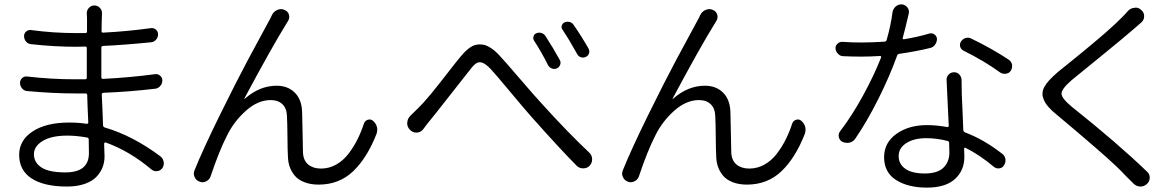

<svg xmlns="http://www.w3.org/2000/svg" viewBox="-20 -813 5336 876"><path d="M385.7 -114.3Q385.7 -122.1 385.3 -143.1Q384.8 -164.1 384.8 -176.8Q384.8 -183.6 377.9 -185.5Q329.1 -194.3 287.1 -194.3Q214.8 -194.3 174.8 -169.9Q134.8 -145.5 134.8 -109.4Q134.8 -71.3 169.4 -48.8Q204.1 -26.4 278.3 -26.4Q385.7 -26.4 385.7 -114.3ZM711.9 -99.6Q723.6 -90.8 726.6 -75.2Q727.5 -71.3 727.5 -68.4Q727.5 -56.6 720.7 -45.9Q711.9 -34.2 697.8 -32.2Q683.6 -30.3 671.9 -39.1Q571.3 -124 461.9 -163.1Q459 -163.1 457 -161.6Q455.1 -160.2 455.1 -157.2Q457 -112.3 457 -99.6Q457 -73.2 448.2 -50.3Q439.5 -27.3 420.4 -6.8Q401.4 13.7 366.7 25.9Q332 38.1 286.1 38.1Q180.7 38.1 124 1Q67.4 -36.1 67.4 -106.4Q67.4 -172.9 128.9 -213.4Q190.4 -253.9 295.9 -253.9Q339.8 -253.9 376 -248Q378.9 -248 380.9 -250Q382.8 -252 382.8 -253.9Q378.9 -333 377.9 -379.9Q377.9 -386.7 370.1 -386.7H321.3Q222.7 -386.7 104.5 -397.5Q89.8 -398.4 80.6 -409.7Q71.3 -420.9 71.3 -434.6Q71.3 -448.2 81.1 -457Q90.8 -465.8 104.5 -463.9Q213.9 -451.2 322.3 -451.2H368.2Q376 -451.2 376 -458V-469.7V-593.8Q376 -600.6 368.2 -600.6Q354.5 -599.6 326.2 -599.6Q230.5 -599.6 123 -611.3Q108.4 -612.3 99.1 -623Q89.8 -633.8 89.8 -648.4Q89.8 -661.1 99.6 -669.4Q109.4 -677.7 122.1 -675.8Q224.6 -662.1 325.2 -662.1H369.1Q377 -662.1 377 -668.9V-730.5Q377 -738.3 376 -750Q375 -765.6 385.3 -776.9Q395.5 -788.1 410.6 -788.1Q425.8 -788.1 436 -776.9Q446.3 -765.6 445.3 -750Q444.3 -737.3 444.3 -722.7Q444.3 -718.8 443.8 -701.2Q443.4 -683.6 443.4 -670.9Q442.4 -664.1 450.2 -664.1Q563.5 -669.9 668 -684.6Q680.7 -686.5 690.9 -678.2Q701.2 -669.9 701.2 -656.2Q701.2 -642.6 691.9 -631.8Q682.6 -621.1 668.9 -620.1Q541 -607.4 450.2 -603.5Q442.4 -602.5 442.4 -595.7V-469.7V-460Q442.4 -453.1 450.2 -453.1Q570.3 -459 687.5 -474.6Q700.2 -476.6 710.4 -467.8Q720.7 -459 720.7 -446.3Q720.7 -431.6 710.9 -420.4Q701.2 -409.2 687.5 -408.2Q573.2 -394.5 451.2 -389.6Q444.3 -388.7 444.3 -381.8Q445.3 -354.5 447.8 -305.7Q450.2 -256.8 450.2 -240.2Q451.2 -233.4 458 -231.4Q586.9 -193.4 711.9 -99.6Z M1220.7 -744.1Q1228.5 -760.7 1245.1 -767.6Q1253.9 -771.5 1262.7 -771.5Q1270.5 -771.5 1278.3 -767.6Q1293.9 -761.7 1298.3 -746.1Q1302.7 -730.5 1293.9 -716.8Q1290 -710 1286.1 -704.1Q1221.7 -600.6 1094.7 -363.3Q1094.7 -362.3 1095.2 -361.8Q1095.7 -361.3 1096.7 -362.3Q1164.1 -421.9 1242.2 -421.9Q1293 -421.9 1324.7 -390.6Q1356.4 -359.4 1358.4 -302.7Q1359.4 -279.3 1360.4 -211.9Q1361.3 -144.5 1362.3 -117.2Q1364.3 -80.1 1386.7 -62Q1409.2 -43.9 1444.3 -43.9Q1481.4 -43.9 1513.7 -62Q1545.9 -80.1 1569.8 -111.3Q1593.8 -142.6 1610.8 -176.8Q1627.9 -210.9 1640.6 -250Q1645.5 -262.7 1658.2 -266.6Q1670.9 -270.5 1680.7 -262.7Q1694.3 -252 1699.2 -235.4Q1701.2 -228.5 1701.2 -221.7Q1701.2 -212.9 1698.2 -203.1Q1655.3 -92.8 1591.3 -31.7Q1527.3 29.3 1433.6 29.3Q1396.5 29.3 1368.2 18.1Q1339.8 6.8 1324.7 -11.7Q1309.6 -30.3 1302.2 -50.8Q1294.9 -71.3 1293.9 -93.8Q1292 -123 1291.5 -189.9Q1291 -256.8 1289.1 -285.2Q1288.1 -318.4 1268.6 -337.4Q1249 -356.4 1214.8 -356.4Q1157.2 -356.4 1103 -308.6Q1048.8 -260.7 1016.6 -196.3Q979.5 -124 941.4 -9.8Q936.5 5.9 921.9 13.7Q913.1 18.6 903.3 18.6Q897.5 18.6 890.6 15.6Q875 10.7 868.2 -4.9Q864.3 -12.7 864.3 -20.5Q864.3 -27.3 867.2 -35.2Q905.3 -129.9 982.4 -286.6Q1059.6 -443.4 1111.8 -541Q1164.1 -638.7 1204.1 -711.9Q1214.8 -730.5 1220.7 -744.1Z M2417 -627Q2411.1 -635.7 2414.1 -646.5Q2417 -657.2 2426.8 -661.1Q2437.5 -666 2449.7 -662.6Q2461.9 -659.2 2468.8 -648.4Q2504.9 -592.8 2534.2 -539.1Q2540 -528.3 2535.6 -517.1Q2531.2 -505.9 2520.5 -501Q2509.8 -496.1 2498 -500.5Q2486.3 -504.9 2480.5 -515.6Q2450.2 -576.2 2417 -627ZM2546.9 -676.8Q2540 -685.5 2543 -695.8Q2545.9 -706.1 2555.7 -710.9Q2562.5 -713.9 2569.3 -713.9Q2574.2 -713.9 2578.1 -712.9Q2589.8 -710 2596.7 -700.2Q2633.8 -646.5 2665 -591.8Q2670.9 -581.1 2667.5 -569.8Q2664.1 -558.6 2653.3 -553.7Q2641.6 -547.9 2630.4 -551.8Q2619.1 -555.7 2613.3 -566.4Q2580.1 -627 2546.9 -676.8ZM1911.1 -223.6Q1899.4 -209 1881.8 -208Q1879.9 -208 1878.9 -208Q1862.3 -208 1850.6 -220.7Q1837.9 -233.4 1837.9 -250Q1837.9 -270.5 1852.5 -285.2Q1863.3 -294.9 1886.7 -318.4Q1911.1 -341.8 1945.3 -383.3Q1979.5 -424.8 2022.5 -480.5Q2065.4 -536.1 2083 -556.6Q2111.3 -590.8 2136.7 -603.5Q2152.3 -610.4 2168.9 -610.4Q2180.7 -610.4 2192.4 -607.4Q2220.7 -598.6 2252.9 -566.4Q2282.2 -535.2 2352.1 -453.6Q2421.9 -372.1 2452.1 -339.8Q2573.2 -206.1 2668 -117.2Q2681.6 -104.5 2681.6 -85.9Q2681.6 -70.3 2670.9 -57.6Q2659.2 -44.9 2641.6 -44.9Q2640.6 -44.9 2640.6 -44.9Q2624 -44.9 2612.3 -55.7Q2540 -127.9 2405.3 -279.3Q2374 -314.5 2308.6 -393.1Q2243.2 -471.7 2219.7 -497.1Q2197.3 -520.5 2182.1 -526.4Q2167 -532.2 2154.3 -524.9Q2141.6 -517.6 2124 -494.1Q2102.5 -467.8 2035.2 -381.3Q1967.8 -294.9 1940.4 -261.7Q1928.7 -248 1911.1 -223.6Z M3174.8 -744.1Q3182.6 -760.7 3199.2 -767.6Q3208 -771.5 3216.8 -771.5Q3224.6 -771.5 3232.4 -767.6Q3248 -761.7 3252.4 -746.1Q3256.8 -730.5 3248 -716.8Q3244.1 -710 3240.2 -704.1Q3175.8 -600.6 3048.8 -363.3Q3048.8 -362.3 3049.3 -361.8Q3049.8 -361.3 3050.8 -362.3Q3118.2 -421.9 3196.3 -421.9Q3247.1 -421.9 3278.8 -390.6Q3310.5 -359.4 3312.5 -302.7Q3313.5 -279.3 3314.5 -211.9Q3315.4 -144.5 3316.4 -117.2Q3318.4 -80.1 3340.8 -62Q3363.3 -43.9 3398.4 -43.9Q3435.5 -43.9 3467.8 -62Q3500 -80.1 3523.9 -111.3Q3547.9 -142.6 3564.9 -176.8Q3582 -210.9 3594.7 -250Q3599.6 -262.7 3612.3 -266.6Q3625 -270.5 3634.8 -262.7Q3648.4 -252 3653.3 -235.4Q3655.3 -228.5 3655.3 -221.7Q3655.3 -212.9 3652.3 -203.1Q3609.4 -92.8 3545.4 -31.7Q3481.4 29.3 3387.7 29.3Q3350.6 29.3 3322.3 18.1Q3293.9 6.8 3278.8 -11.7Q3263.7 -30.3 3256.3 -50.8Q3249 -71.3 3248 -93.8Q3246.1 -123 3245.6 -189.9Q3245.1 -256.8 3243.2 -285.2Q3242.2 -318.4 3222.7 -337.4Q3203.1 -356.4 3168.9 -356.4Q3111.3 -356.4 3057.1 -308.6Q3002.9 -260.7 2970.7 -196.3Q2933.6 -124 2895.5 -9.8Q2890.6 5.9 2876 13.7Q2867.2 18.6 2857.4 18.6Q2851.6 18.6 2844.7 15.6Q2829.1 10.7 2822.3 -4.9Q2818.4 -12.7 2818.4 -20.5Q2818.4 -27.3 2821.3 -35.2Q2859.4 -129.9 2936.5 -286.6Q3013.7 -443.4 3065.9 -541Q3118.2 -638.7 3158.2 -711.9Q3168.9 -730.5 3174.8 -744.1Z M4582 -541Q4594.7 -532.2 4597.7 -517.6Q4597.7 -513.7 4597.7 -510.7Q4597.7 -500 4591.8 -490.2Q4584 -478.5 4569.3 -476.6Q4554.7 -474.6 4543 -482.4Q4473.6 -533.2 4376 -582Q4364.3 -587.9 4360.8 -600.1Q4357.4 -612.3 4364.3 -623Q4372.1 -635.7 4385.7 -639.6Q4399.4 -643.6 4412.1 -636.7Q4506.8 -590.8 4582 -541ZM4220.7 -660.2Q4233.4 -663.1 4243.7 -655.8Q4253.9 -648.4 4254.9 -635.7Q4254.9 -621.1 4246.1 -608.9Q4237.3 -596.7 4222.7 -593.8Q4158.2 -578.1 4083 -567.4Q4075.2 -566.4 4073.2 -559.6Q4039.1 -464.8 3987.3 -361.3Q3935.5 -257.8 3881.8 -179.7Q3872.1 -166 3855.5 -162.1Q3849.6 -161.1 3844.7 -161.1Q3834 -161.1 3823.2 -166Q3810.5 -172.9 3807.1 -187.5Q3803.7 -202.1 3813.5 -214.8Q3866.2 -283.2 3917 -376Q3967.8 -468.8 4000 -550.8Q4001 -553.7 3999.5 -555.7Q3998 -557.6 3995.1 -557.6Q3952.1 -554.7 3909.2 -554.7Q3869.1 -554.7 3828.1 -556.6Q3813.5 -556.6 3803.7 -567.4Q3792 -578.1 3792 -593.8Q3792 -605.5 3800.8 -613.3Q3810.5 -623 3824.2 -622.1Q3863.3 -619.1 3909.7 -619.1Q3956.1 -619.1 4016.6 -623Q4023.4 -624 4025.4 -630.9Q4044.9 -699.2 4051.8 -755.9Q4054.7 -772.5 4066.4 -783.2Q4078.1 -793 4091.8 -793Q4093.8 -793 4095.7 -793Q4111.3 -791 4120.6 -778.3Q4129.9 -765.6 4126 -750Q4109.4 -678.7 4098.6 -639.6Q4097.7 -637.7 4099.6 -635.7Q4101.6 -633.8 4103.5 -633.8Q4165 -643.6 4220.7 -660.2ZM4311.5 -116.2Q4311.5 -143.6 4310.5 -160.2Q4310.5 -168 4303.7 -169.9Q4252.9 -182.6 4206.1 -182.6Q4150.4 -182.6 4115.2 -160.2Q4080.1 -137.7 4080.1 -100.6Q4080.1 -64.5 4110.4 -43Q4140.6 -21.5 4199.2 -21.5Q4257.8 -21.5 4284.7 -48.3Q4311.5 -75.2 4311.5 -116.2ZM4298.8 -447.3Q4297.9 -461.9 4308.1 -472.7Q4318.4 -483.4 4333 -483.4Q4347.7 -483.4 4357.4 -472.7Q4367.2 -461.9 4367.2 -446.3Q4367.2 -433.6 4368.2 -379.9Q4369.1 -362.3 4371.6 -306.2Q4374 -250 4375 -219.7Q4376 -211.9 4382.8 -209Q4468.8 -176.8 4552.7 -111.3Q4564.5 -102.5 4567.4 -86.9Q4567.4 -83 4567.4 -80.1Q4567.4 -68.4 4560.5 -58.6Q4553.7 -46.9 4539.6 -44.9Q4525.4 -43 4514.6 -51.8Q4448.2 -107.4 4384.8 -138.7Q4382.8 -139.6 4380.9 -138.7Q4378.9 -137.7 4378.9 -134.8Q4379.9 -121.1 4379.9 -96.7Q4379.9 -35.2 4336.9 3.9Q4293.9 43 4209 43Q4123 43 4068.4 8.3Q4013.7 -26.4 4013.7 -95.7Q4013.7 -162.1 4069.8 -202.1Q4126 -242.2 4209 -242.2Q4252 -242.2 4301.8 -233.4Q4303.7 -232.4 4306.2 -234.4Q4308.6 -236.3 4308.6 -239.3Q4300.8 -390.6 4298.8 -447.3Z M5126 -762.7Q5138.7 -776.4 5156.2 -777.3Q5158.2 -778.3 5161.1 -778.3Q5175.8 -778.3 5186.5 -767.6Q5200.2 -756.8 5200.2 -739.3Q5200.2 -720.7 5185.5 -709Q5173.8 -699.2 5156.2 -683.6Q5116.2 -648.4 5002.4 -555.7Q4888.7 -462.9 4868.2 -446.3Q4823.2 -407.2 4823.2 -385.7Q4823.2 -364.3 4872.1 -324.2Q5077.1 -161.1 5212.9 -30.3Q5225.6 -19.5 5225.6 -2.9Q5225.6 15.6 5211.9 27.3Q5199.2 38.1 5183.6 38.1Q5182.6 38.1 5181.6 38.1Q5164.1 37.1 5151.4 24.4Q5148.4 21.5 5135.3 8.3Q5122.1 -4.9 5115.2 -11.7Q5079.1 -51.8 4982.4 -135.7Q4885.7 -219.7 4800.8 -290Q4753.9 -328.1 4742.2 -358.4Q4736.3 -372.1 4736.3 -384.8Q4736.3 -401.4 4745.1 -417Q4760.7 -445.3 4806.6 -484.4Q4820.3 -495.1 4893.6 -554.7Q4966.8 -614.3 5018.6 -659.2Q5070.3 -704.1 5100.6 -735.4Q5114.3 -749 5126 -762.7Z"/></svg>

Font: Gen Jyuu Gothic P Normal
Style: Regular
Weight: 300
Designer: [Source Han Sans]
Ryoko NISHIZUKA  (kana & ideographs); Paul D. Hunt (Latin, Greek & Cyrillic); Wenlong ZHANG  (bopomofo
Version: Version 1.002.20150607